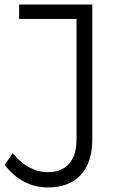

<svg xmlns="http://www.w3.org/2000/svg" viewBox="-20 -720 519 843"><path d="M190 103Q134 103 85.5 77.5Q37 52 1 4L36 -48Q68 -7 108 14.5Q148 36 190 36Q251 36 283.5 -1Q316 -38 316 -108V-637H64V-700H385V-106Q385 -6 334 48.5Q283 103 190 103Z"/></svg>

Font: TypoPRO Montserrat Alternates
Style: Regular
Weight: 300
Designer: Julieta Ulanovsky
Foundry: Julieta Ulanovsky
Version: Version 6.001